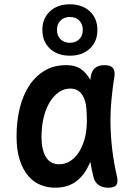

<svg xmlns="http://www.w3.org/2000/svg" viewBox="-20 -863 640 893"><path d="M237 10Q201 10 168.5 -3Q136 -16 111.5 -44.5Q87 -73 72 -118.5Q57 -164 57 -230Q57 -298 71.5 -358.5Q86 -419 115 -463.5Q144 -508 187 -534Q230 -560 287 -560Q335 -560 363 -537Q386 -518 400 -491L402 -507Q407 -535 423 -547.5Q439 -560 466 -560Q494 -560 505 -547Q516 -534 512 -507Q503 -450 498 -395Q493 -340 494 -283.5Q495 -227 502 -167.5Q509 -108 524 -42Q530 -15 521 -2.5Q512 10 484 10Q456 10 438 -3Q420 -16 414 -42Q406 -77 400 -111Q395 -97 388 -85Q366 -41 328.5 -15.5Q291 10 237 10ZM256 -99Q282 -99 305 -113Q328 -127 345.5 -153Q363 -179 373.5 -216.5Q384 -254 384 -302Q384 -329 382 -355.5Q380 -382 372 -403Q364 -424 348.5 -437.5Q333 -451 306 -451Q277 -451 252.5 -433.5Q228 -416 210 -385.5Q192 -355 182.5 -314Q173 -273 173 -226Q173 -168 193 -133.5Q213 -99 256 -99ZM305 -604Q247 -604 212 -637Q177 -670 177 -724Q177 -777 212 -810Q247 -843 305 -843Q363 -843 398 -810Q433 -777 433 -724Q433 -670 398 -637Q363 -604 305 -604ZM305 -664Q332 -664 348.5 -680.5Q365 -697 365 -724Q365 -751 348.5 -767.5Q332 -784 305 -784Q278 -784 261.5 -767.5Q245 -751 245 -724Q245 -697 261.5 -680.5Q278 -664 305 -664Z"/></svg>

Font: Maple Mono SemiBold
Style: Regular
Weight: 600
Monospace: yes
Designer: subframe7536
Version: Version 7.000